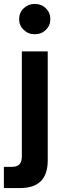

<svg xmlns="http://www.w3.org/2000/svg" viewBox="-53 -765 322 979"><path d="M-33.2 194V86H4.1Q33.7 86 46 73.2Q58.4 60.3 58.4 30.8V-503H190.4V53Q190.4 194 49.4 194ZM124.1 -590.4Q91.1 -590.4 67.8 -612.6Q44.5 -634.9 44.5 -667Q44.5 -700.6 67.8 -722.8Q91.1 -745 123.9 -745Q158.1 -745 180.9 -722.7Q203.7 -700.4 203.7 -667.2Q203.7 -634.9 180.9 -612.6Q158 -590.4 124.1 -590.4Z"/></svg>

Font: Wix Madefor Display
Style: Regular
Weight: 400
Designer: Dalton Maag Ltd
Foundry: Dalton Maag Ltd
Version: Version 3.100